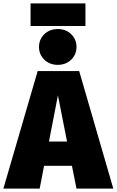

<svg xmlns="http://www.w3.org/2000/svg" viewBox="-45 -1117 691 1137"><path d="M408 0 381 -135H216L190 0H-25L178 -696H424L626 0ZM245 -279H352L298 -552ZM408 -839Q408 -794 376.5 -763.5Q345 -733 297 -733Q249 -733 217.5 -763.5Q186 -794 186 -839Q186 -884 217.5 -914.5Q249 -945 297 -945Q345 -945 376.5 -914.5Q408 -884 408 -839ZM461 -963H136V-1097H461Z"/></svg>

Font: Fira Sans Black
Style: Regular
Weight: 900
Designer: Carrois Corporate & Edenspiekermann AG
Foundry: Carrois Corporate GbR & Edenspiekermann AG
Version: Version 4.203